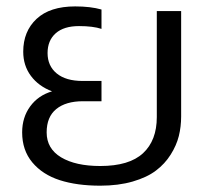

<svg xmlns="http://www.w3.org/2000/svg" viewBox="-20 -570 662 605"><path d="M295.9 15.1Q222.2 15.1 168 -2.4Q113.8 -20 81.8 -58.3Q49.8 -96.7 49.8 -152.8Q49.8 -200.2 75.2 -234.9Q100.6 -269.5 144 -282.2Q101.6 -298.3 77.4 -330.8Q53.2 -363.3 53.2 -407.2Q53.2 -471.2 95.2 -510.5Q137.2 -549.8 216.8 -549.8Q265.6 -549.8 299.8 -540V-479Q272.9 -487.8 229 -487.8Q181.2 -487.8 155.5 -465.1Q129.9 -442.4 129.9 -402.8Q129.9 -362.3 158.7 -338.6Q187.5 -314.9 240.2 -314.9H299.8V-251H241.2Q187.5 -251 157.2 -226.3Q127 -201.7 127 -152.8Q127 -101.6 172.6 -74.2Q218.3 -46.9 295.9 -46.9Q387.2 -46.9 430.7 -87.2Q474.1 -127.4 474.1 -201.2V-535.2H550.8V-203.1Q550.8 -170.9 543.5 -141.4Q536.1 -111.8 517.8 -82.8Q499.5 -53.7 471.4 -32.5Q443.4 -11.2 398.2 2Q353 15.1 295.9 15.1Z"/></svg>

Font: Prompt Light
Style: Regular
Weight: 300
Designer: Katatrad Team
Foundry: CadsonDemak
Version: Version 1.000;PS 001.000;hotconv 1.0.88;makeotf.lib2.5.64775